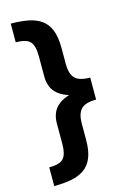

<svg xmlns="http://www.w3.org/2000/svg" viewBox="-135 -830 699 1037"><g transform="rotate(-15 215.0 -311.0)"><path d="M373.5 -294.4Q299.3 -294.4 252.7 -306.6Q206.1 -318.8 180.4 -339.4Q154.8 -359.9 145 -386Q135.3 -412.1 135.3 -439V-556.2Q135.3 -613.3 114.7 -636.7Q94.2 -660.2 34.2 -660.2V-764.6Q87.9 -764.6 130.4 -756.6Q172.9 -748.5 203.1 -727.5Q233.4 -706.5 249.3 -667.7Q265.1 -628.9 265.1 -567.4V-476.6Q265.1 -421.4 289.1 -396.7Q313 -372.1 373.5 -372.1ZM34.2 143.6V39.1Q94.2 39.1 114.7 15.6Q135.3 -7.8 135.3 -64.9V-181.6Q135.3 -208.5 145 -234.6Q154.8 -260.7 180.4 -281.5Q206.1 -302.2 252.7 -314.5Q299.3 -326.7 373.5 -326.7V-249Q313 -249 289.1 -224.1Q265.1 -199.2 265.1 -144V-53.7Q265.1 7.8 249.3 46.6Q233.4 85.4 203.1 106.4Q172.9 127.4 130.4 135.5Q87.9 143.6 34.2 143.6ZM373.5 -249H247.6V-372.1H373.5Z"/></g></svg>

Font: Inter Cardless Display
Style: Bold
Weight: 700
Designer: Rasmus Andersson
Foundry: rsms
Version: Version 4.001;git-9221beed3